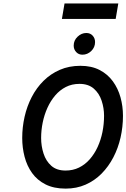

<svg xmlns="http://www.w3.org/2000/svg" viewBox="-20 -1100 745 1132"><path d="M367 12Q297.5 12 248.5 -12.8Q199.5 -37.5 169.2 -79.8Q139 -122 125 -175.5Q111 -229 111 -286.5Q111 -350 125 -411.8Q139 -473.5 167 -527.8Q195 -582 236.5 -623.2Q278 -664.5 332.5 -688.2Q387 -712 454 -712Q520 -712 567.5 -687.2Q615 -662.5 645.5 -620.5Q676 -578.5 690.5 -526Q705 -473.5 705 -417.5Q705 -352 690.8 -289.2Q676.5 -226.5 648.2 -172.2Q620 -118 579 -76.5Q538 -35 484.8 -11.5Q431.5 12 367 12ZM366.5 -94.5Q410 -94.5 445.8 -112Q481.5 -129.5 509 -160.8Q536.5 -192 555.5 -233.2Q574.5 -274.5 584 -321.5Q593.5 -368.5 593.5 -417.5Q593.5 -463 579.2 -506.2Q565 -549.5 533 -577.5Q501 -605.5 448.5 -605.5Q404 -605.5 368.2 -587.2Q332.5 -569 305.2 -537Q278 -505 259.5 -464Q241 -423 231.8 -377.5Q222.5 -332 222.5 -286.5Q222.5 -238.5 236.8 -194.5Q251 -150.5 282.5 -122.5Q314 -94.5 366.5 -94.5ZM466 -777.5Q443.5 -777.5 429 -793.2Q414.5 -809 414.5 -831Q414.5 -862 437.5 -883.8Q460.5 -905.5 489 -905.5Q512 -905.5 526.2 -890Q540.5 -874.5 540.5 -852Q540.5 -821 518 -799.2Q495.5 -777.5 466 -777.5ZM345 -988.5 360.5 -1079.5H677.5L662 -988.5Z"/></svg>

Font: Overpass SemiBold
Style: Italic
Weight: 600
Italic angle: -10°
Designer: Delve Withrington, Dave Bailey, Thomas Jockin
Foundry: Delve Fonts LLC
Version: Version 4.000